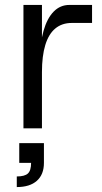

<svg xmlns="http://www.w3.org/2000/svg" viewBox="-20 -520 413 778"><path d="M75 -500H150V-335L142 -275Q142 -345 156.5 -395.5Q171 -446 197.5 -473Q224 -500 261 -500H353V-427H271Q231 -427 204 -404.5Q177 -382 163.5 -337.5Q150 -293 150 -228V0H75ZM106 140H158Q158 187 129.5 212.5Q101 238 48 238V195Q80 195 93 183Q106 171 106 140ZM58 60H158V140H58Z"/></svg>

Font: Uncut Sans Variable
Style: Regular
Weight: 400
Designer: Kasper Nordkvist
Foundry: UNCUT.wtf
Version: Version 1.303;Glyphs 3.1.2 (3151)